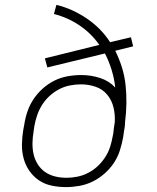

<svg xmlns="http://www.w3.org/2000/svg" viewBox="-20 -755 640 783"><path d="M249 8Q219 8 190.5 2Q162 -4 139 -19.5Q116 -35 100 -58Q84 -81 76.5 -108.5Q69 -136 69.5 -166Q70 -196 75 -226L79 -247Q83 -274 92 -300.5Q101 -327 117 -351Q133 -375 155 -394.5Q177 -414 202.5 -426.5Q228 -439 256 -444Q284 -449 311 -449Q351 -449 388 -437Q425 -425 450 -398Q446 -435 435 -470.5Q424 -506 408 -537L173 -480L163 -517L385 -572Q353 -618 305.5 -650.5Q258 -683 200 -698L210 -735Q244 -727 275.5 -712.5Q307 -698 335.5 -678.5Q364 -659 387.5 -635Q411 -611 429 -583L514 -603L523 -566L450 -548Q466 -516 477 -481Q488 -446 492 -409Q496 -372 495.5 -334Q495 -296 490 -257Q490 -247 488.5 -236.5Q487 -226 485 -215L482 -194Q477 -167 468.5 -140.5Q460 -114 444 -90Q428 -66 405.5 -46.5Q383 -27 357.5 -14.5Q332 -2 304 3Q276 8 249 8ZM251 -30Q273 -30 295.5 -34.5Q318 -39 339.5 -50Q361 -61 378.5 -77.5Q396 -94 409 -114Q422 -134 429 -156Q436 -178 440 -201L442 -211Q443 -222 444.5 -233.5Q446 -245 448 -256Q450 -287 443 -316.5Q436 -346 417.5 -368.5Q399 -391 370.5 -401Q342 -411 310 -411Q288 -411 265 -406.5Q242 -402 221 -391Q200 -380 182 -363.5Q164 -347 151.5 -327Q139 -307 131.5 -285Q124 -263 120 -240L117 -219Q113 -196 112.5 -172Q112 -148 117 -126Q122 -104 134 -85Q146 -66 164 -53.5Q182 -41 204.5 -35.5Q227 -30 251 -30Z"/></svg>

Font: Iosevka Etoile Extralight
Style: Italic
Weight: 200
Italic angle: -9°
Designer: Belleve Invis
Foundry: Belleve Invis
Version: Version 22.1.2; ttfautohint (v1.8.4)